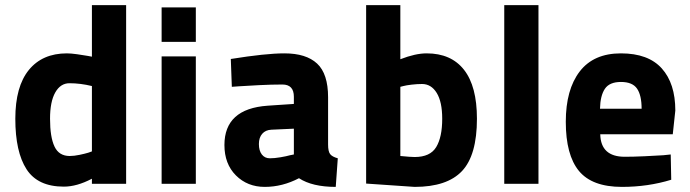

<svg xmlns="http://www.w3.org/2000/svg" viewBox="-20 -720 2703 752"><path d="M474 -700V0H340V-20Q281 11 230 11Q128 11 84 -57Q40 -125 40 -255Q40 -381 93 -446Q146 -511 242 -511Q258 -511 282.5 -507.5Q307 -504 324 -501L340 -498V-700ZM253 -109Q270 -109 291.5 -113.5Q313 -118 326 -122L340 -127V-383Q295 -394 252 -394Q217 -394 196.5 -358Q176 -322 176 -255Q176 -183 193.5 -146Q211 -109 253 -109Z M613 0V-499H747V0ZM613 -556V-691H747V-556Z M1265 -339V-154Q1265 -127 1273 -116.5Q1281 -106 1303 -100L1295 12Q1203 12 1151 -22Q1086 12 1017 12Q949 12 904 -33Q859 -78 859 -152Q859 -294 1028 -306L1131 -313V-341Q1131 -389 1086 -389Q1044 -389 994.5 -386.5Q945 -384 916 -382L888 -380L884 -489Q1021 -511 1094 -511Q1179 -511 1222 -471Q1265 -431 1265 -339ZM1131 -216 1043 -212Q1020 -211 1007 -196Q994 -181 994 -156Q994 -130 1005.5 -115Q1017 -100 1037 -100Q1055 -100 1078.5 -104Q1102 -108 1116 -112L1131 -115Z M1651 -511Q1747 -511 1797.5 -446.5Q1848 -382 1848 -255Q1848 -112 1789.5 -50Q1731 12 1604 12L1414 -1V-700H1548V-488Q1607 -511 1651 -511ZM1604 -105Q1665 -105 1688.5 -144Q1712 -183 1712 -255Q1712 -321 1690.5 -356Q1669 -391 1633 -391Q1614 -391 1592.5 -388.5Q1571 -386 1560 -383L1548 -380V-109Q1589 -105 1604 -105Z M1955 0V-700H2089V0Z M2427 -106Q2459 -106 2504 -108Q2549 -110 2578 -112L2607 -115L2609 -16Q2518 12 2416 12Q2299 12 2247.5 -50.5Q2196 -113 2196 -243Q2196 -369 2250.5 -440Q2305 -511 2412 -511Q2519 -511 2572 -452Q2625 -393 2625 -287L2615 -194H2331Q2333 -106 2427 -106ZM2330 -294H2493Q2493 -347 2475 -373Q2457 -399 2412 -399Q2367 -399 2349 -372Q2331 -345 2330 -294Z"/></svg>

Font: TypoPRO Titillium Maps
Style: 999 wt
Weight: 900
Designer: Campivisivi
Foundry: Accademia di Belle Arti di Urbino and students of MA course of Visual design
Version: Version 001.001